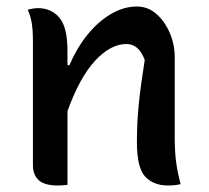

<svg xmlns="http://www.w3.org/2000/svg" viewBox="-20 -565 640 589"><path d="M187 2Q179 3 172.5 3.5Q166 4 158 4Q116 4 98.5 -12.5Q81 -29 81 -58V-441Q81 -471 77.5 -493.5Q74 -516 65 -535Q82 -540 97 -540Q137 -540 162 -511Q187 -482 187 -408V-365H193Q215 -417 247.5 -457.5Q280 -498 319.5 -521.5Q359 -545 400 -545Q434 -545 460 -522Q486 -499 501 -463.5Q516 -428 516 -390V-144Q516 -101 520 -70Q524 -39 534 0Q517 4 495 4Q451 4 425.5 -23Q400 -50 400 -129Q400 -191 406 -248.5Q412 -306 424 -381Q406 -430 368 -430Q319 -430 271.5 -378.5Q224 -327 187 -224Z"/></svg>

Font: Recursive Mn Csl St Med
Style: Regular
Weight: 500
Monospace: yes
Version: Version 1.079;hotconv 1.0.112;makeotfexe 2.5.65598; ttfautoh